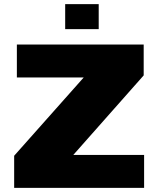

<svg xmlns="http://www.w3.org/2000/svg" viewBox="-20 -902 759 922"><path d="M48 0V-154L382 -530H61V-688H670V-540L332 -158H672V0ZM293 -762V-882H454V-762Z"/></svg>

Font: Saira Expanded ExtraBold
Style: Regular
Weight: 800
Width: 7
Designer: Hector Gatti with collaboration of the Omnibus-Type team
Foundry: Omnibus-Type
Version: Version 1.101